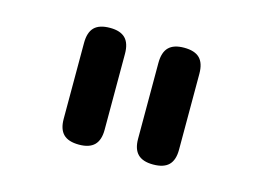

<svg xmlns="http://www.w3.org/2000/svg" viewBox="-57 -857 713 521"><g transform="rotate(15 300.0 -596.0)"><path d="M347 -489V-702Q347 -732 361 -746Q375 -760 404 -760Q434 -760 448 -746Q462 -732 462 -702V-489Q462 -460 448 -446Q434 -432 404 -432Q375 -432 361 -446Q347 -460 347 -489ZM138 -489V-702Q138 -732 152 -746Q166 -760 196 -760Q225 -760 239 -746Q253 -732 253 -702V-489Q253 -460 239 -446Q225 -432 196 -432Q166 -432 152 -446Q138 -460 138 -489Z"/></g></svg>

Font: Maple Mono SemiBold
Style: Regular
Weight: 600
Monospace: yes
Designer: subframe7536
Version: Version 7.000